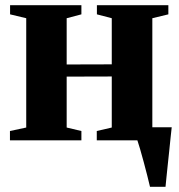

<svg xmlns="http://www.w3.org/2000/svg" viewBox="-20 -543 691 743"><path d="M560.5 180Q556.5 162.5 550 137Q543.5 111.5 536.2 84.2Q529 57 522.2 34Q515.5 11 511 -2L486.5 -50.5H644.5Q642.5 -33 640 -9Q637.5 15 634.8 41.8Q632 68.5 629.2 94.5Q626.5 120.5 624.2 142.8Q622 165 620.5 180ZM18.5 0V-36L81.5 -49.5V-472.5L19 -487.5V-523H295V-487.5L238 -472.5V-293.5L412.5 -294V-472.5L355 -487.5V-523H631.5V-487.5L569.5 -472.5V-49.5L632 -36V0H354.5V-36L412.5 -49.5V-247L238 -246.5V-49.5L295 -36V0Z"/></svg>

Font: Merriweather 96pt ExtraBold
Style: Regular
Weight: 800
Version: Version 2.100